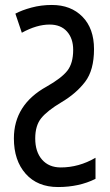

<svg xmlns="http://www.w3.org/2000/svg" viewBox="-20 -744 442 774"><path d="M189 -724Q146 -724 107 -713.5Q68 -703 42 -689L68 -612Q128 -645 180 -645Q225 -645 250 -617Q275 -589 275 -543Q275 -489 251.5 -459Q228 -429 168 -395Q36 -322 36 -186Q36 -97 83.5 -43.5Q131 10 214 10Q299 10 365 -23V-108Q298 -69 225 -69Q177 -69 149.5 -100.5Q122 -132 122 -186Q122 -238 146.5 -268Q171 -298 228 -332Q287 -367 323 -414Q359 -461 359 -546Q359 -629 312.5 -676.5Q266 -724 189 -724Z"/></svg>

Font: Noto Sans Display Condensed
Style: Regular
Weight: 400
Width: 3
Designer: Monotype Design Team
Foundry: Monotype Imaging Inc.
Version: Version 1.900